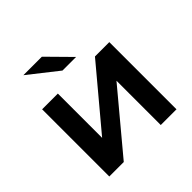

<svg xmlns="http://www.w3.org/2000/svg" viewBox="-189 -912 1079 1079"><g transform="rotate(-45 351.0 -372.0)"><path d="M84 -534H209V-182L504 -534H618V0H493V-352L199 0H84ZM145 -744H292L427 -607H319Z"/></g></svg>

Font: APTA Sans SemiBold
Style: Bold
Weight: 600
Version: Version 7.200